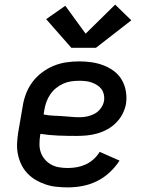

<svg xmlns="http://www.w3.org/2000/svg" viewBox="-20 -804 640 832"><path d="M274 8Q250 8 225.5 5.5Q201 3 178.5 -4.5Q156 -12 136 -23.5Q116 -35 100 -51.5Q84 -68 73.5 -89Q63 -110 58 -133.5Q53 -157 54 -181.5Q55 -206 59 -231L78 -341Q82 -369 92 -396Q102 -423 119.5 -447Q137 -471 161.5 -489.5Q186 -508 213 -519Q240 -530 268 -534Q296 -538 324 -538Q351 -538 378 -534Q405 -530 429.5 -520.5Q454 -511 474.5 -495.5Q495 -480 508 -457.5Q521 -435 525.5 -408Q530 -381 526 -354Q522 -332 511 -310.5Q500 -289 483 -272Q466 -255 445 -243.5Q424 -232 401 -225.5Q378 -219 355.5 -217Q333 -215 311 -215Q271 -215 232 -216.5Q193 -218 155 -224L154 -217Q151 -198 151 -179Q151 -160 157 -143Q163 -126 175 -112.5Q187 -99 202.5 -90.5Q218 -82 236.5 -79Q255 -76 274 -76Q294 -76 313.5 -79.5Q333 -83 351.5 -91.5Q370 -100 385.5 -114Q401 -128 412 -146L498 -108Q480 -80 454.5 -56.5Q429 -33 399 -18.5Q369 -4 337.5 2Q306 8 274 8ZM324 -296Q335 -296 346.5 -297.5Q358 -299 369 -302.5Q380 -306 390.5 -311.5Q401 -317 409.5 -326Q418 -335 423.5 -345.5Q429 -356 431 -367Q433 -381 430 -394.5Q427 -408 419.5 -418Q412 -428 401 -435Q390 -442 377.5 -446.5Q365 -451 351 -452.5Q337 -454 324 -454Q306 -454 288.5 -451.5Q271 -449 254 -441.5Q237 -434 222.5 -422Q208 -410 197.5 -394.5Q187 -379 181 -362Q175 -345 172 -327L169 -308Q188 -304 207.5 -303Q227 -302 246.5 -301Q266 -300 285 -298Q304 -296 324 -296ZM289 -597 180 -721 263 -779 351 -658 479 -784 549 -716 396 -597Z"/></svg>

Font: Iosevka Curly Medium Extended
Style: Italic
Weight: 500
Width: 7
Italic angle: -9°
Monospace: yes
Designer: Belleve Invis
Foundry: Belleve Invis
Version: Version 11.1.0; ttfautohint (v1.8.3)